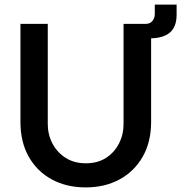

<svg xmlns="http://www.w3.org/2000/svg" viewBox="-20 -804 789 836"><path d="M353 12Q270 12 206 -22.5Q142 -57 105.5 -121Q69 -185 69 -274V-700H188V-264Q188 -218 208.5 -179Q229 -140 266 -116.5Q303 -93 354 -93Q405 -93 441.5 -116.5Q478 -140 498 -179Q518 -218 518 -264V-700H638V-274Q638 -185 601 -121Q564 -57 500 -22.5Q436 12 353 12ZM581 -637V-700H614Q633 -700 643.5 -712.5Q654 -725 654 -743V-784H749V-740Q749 -687 719.5 -662Q690 -637 630 -637Z"/></svg>

Font: MuseoModerno Thin Medium
Style: Regular
Weight: 500
Version: Version 1.003